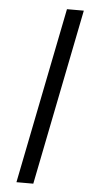

<svg xmlns="http://www.w3.org/2000/svg" viewBox="-53 -774 381 806"><g transform="rotate(5 137.0 -371.0)"><path d="M48 0 196 -742H267L119 0Z"/></g></svg>

Font: MOST Montserrat
Style: Italic
Weight: 400
Italic angle: -11.3°
Designer: Julieta Ulanovsky
Foundry: Julieta Ulanovsky
Version: Version 8.000;March 11, 2024;FontCreator 15.0.0.2926 64-bit